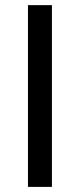

<svg xmlns="http://www.w3.org/2000/svg" viewBox="-20 -731 312 751"><path d="M183.1 0H89.4V-710.9H183.1Z"/></svg>

Font: RobotoDraft
Style: Regular
Weight: 400
Version: Version 2.001101; 2014